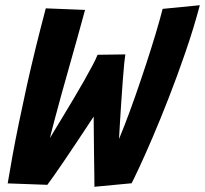

<svg xmlns="http://www.w3.org/2000/svg" viewBox="-20 -708 786 736"><path d="M342 8Q342 -14.5 341.5 -45.8Q341 -77 340.5 -112.2Q340 -147.5 339.8 -181.2Q339.5 -215 339.2 -242.5Q339 -270 339 -286L356 -288Q352.5 -281.5 339.5 -261.8Q326.5 -242 308 -214Q289.5 -186 268.2 -154.2Q247 -122.5 226.5 -92.2Q206 -62 188.8 -37.5Q171.5 -13 161.5 0.5L9.5 -5Q17.5 -53.5 28.2 -112.5Q39 -171.5 52.8 -238.5Q66.5 -305.5 82.5 -377.8Q98.5 -450 117 -525.2Q135.5 -600.5 155.5 -676L306 -670Q293.5 -623.5 278.2 -568.8Q263 -514 246.8 -457.2Q230.5 -400.5 215.5 -345.8Q200.5 -291 188 -244Q175.5 -197 167.5 -162.5L157.5 -155.5Q167 -172 183.8 -199.5Q200.5 -227 220.8 -260.5Q241 -294 262.2 -329.5Q283.5 -365 302.2 -398.2Q321 -431.5 334.8 -457.5Q348.5 -483.5 354 -498L460.5 -499.5Q459 -491.5 456.2 -465Q453.5 -438.5 450.8 -401Q448 -363.5 445.2 -321.8Q442.5 -280 440 -240.8Q437.5 -201.5 436 -171Q434.5 -140.5 434 -127L415 -125.5Q434 -168 455.5 -223Q477 -278 498.5 -339.5Q520 -401 540 -462Q560 -523 576.5 -578Q593 -633 603.5 -674L746 -688Q722.5 -599.5 691.2 -508.8Q660 -418 627.2 -334Q594.5 -250 564.8 -180.8Q535 -111.5 513.5 -65.5Q492 -19.5 484.5 -5.5Z"/></svg>

Font: Grandstander Thin SemiBold
Style: Italic
Weight: 600
Italic angle: -15°
Version: Version 1.200